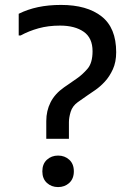

<svg xmlns="http://www.w3.org/2000/svg" viewBox="-20 -752 540 780"><path d="M168 -188V-260Q168 -302 185.5 -336.5Q203 -371 240 -397L292 -433Q314 -448 335 -472Q356 -496 356 -544Q356 -598 320 -623Q284 -648 224 -648Q176 -648 136.5 -637Q97 -626 64 -608H56V-696Q92 -714 134.5 -723Q177 -732 228 -732Q333 -732 392.5 -685.5Q452 -639 452 -540Q452 -500 438.5 -470.5Q425 -441 406 -420.5Q387 -400 367.5 -386.5Q348 -373 336 -365L296 -337Q274 -321 267 -297.5Q260 -274 260 -256V-188ZM216 8Q189 8 170.5 -9Q152 -26 152 -56Q152 -86 170.5 -103Q189 -120 216 -120Q243 -120 261.5 -103Q280 -86 280 -56Q280 -26 261.5 -9Q243 8 216 8Z"/></svg>

Font: Kufam
Style: Regular
Weight: 400
Designer: Wael Morcos, Artur Schmal
Foundry: Original Type
Version: Version 1.301; ttfautohint (v1.8.3)